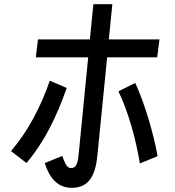

<svg xmlns="http://www.w3.org/2000/svg" viewBox="-20 -851 840 921"><path d="M519 -831H428L411 -662H162L152 -576H403L357 -108C352 -61 343 -45 321 -45C305 -45 295 -56 279 -103L195 -69C219 12 265 50 323 50C395 50 436 8 447 -104L494 -576H734L745 -662H502ZM107 -69C194 -172 252 -292 300 -429L219 -464C172 -331 117 -227 33 -126ZM736 -102C717 -208 676 -350 629 -453L548 -413C595 -317 632 -183 651 -67Z"/></svg>

Font: Smiley Sans Oblique
Style: Regular
Weight: 400
Italic angle: -8°
Designer: oooooohmygosh, Nagisa Chen, Janine Sui, Heda Shi, Jian Li
Foundry: atelierAnchor
Version: Version 2.0.1